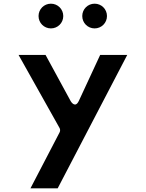

<svg xmlns="http://www.w3.org/2000/svg" viewBox="-20 -786 792 1041"><path d="M256 -766C218.8 -766 189 -736.2 189 -699C189 -661.8 218.8 -632 256 -632C293.2 -632 323 -661.8 323 -699C323 -736.2 293.2 -766 256 -766ZM493 -766C455.8 -766 426 -736.2 426 -699C426 -661.8 455.8 -632 493 -632C530.2 -632 560 -661.8 560 -699C560 -736.2 530.2 -766 493 -766ZM523 -488 407.7 -239.5C387 -194.8 363 -238.1 363 -238.1L227.1 -488H80.7L302.8 -92.2C306.7 -85.4 307.1 -76 303.2 -68.5L145.2 235H292.8L669.8 -488Z"/></svg>

Font: Hussar Ekologiczny
Style: Regular
Weight: 400
Foundry: Cannot Into Space Fonts
Version: Version 0.97